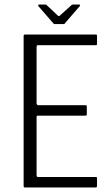

<svg xmlns="http://www.w3.org/2000/svg" viewBox="-20 -825 484 845"><path d="M90 0Q84 0 84 -6V-667Q84 -673 90 -673H401Q405 -673 406 -672Q407 -671 407 -666V-633Q407 -629 406 -627.5Q405 -626 401 -626H147Q143 -626 142 -624Q141 -622 141 -619V-370Q141 -367 143 -364.5Q145 -362 148 -362H356Q360 -362 361 -361Q362 -360 362 -355V-323Q362 -319 361 -317.5Q360 -316 356 -316H147Q143 -316 142 -314.5Q141 -313 141 -309V-55Q141 -51 142 -48.5Q143 -46 148 -46H400Q405 -46 406 -45Q407 -44 407 -39V-8Q407 -3 405.5 -1.5Q404 0 400 0ZM221 -719Q216 -719 214 -723L149 -798Q148 -800 148.5 -802.5Q149 -805 152 -805H180Q185 -805 187 -801L235 -756Q240 -752 243 -756L293 -801Q296 -805 300 -805H328Q332 -805 332.5 -802.5Q333 -800 331 -798L266 -723Q265 -719 260 -719Z"/></svg>

Font: Glory Thin Light
Style: Regular
Weight: 300
Version: Version 1.011